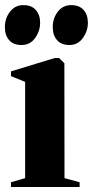

<svg xmlns="http://www.w3.org/2000/svg" viewBox="-34 -748 372 768"><path d="M10 0V-19L66.5 -35.5V-420.5L10 -443.5V-462.5L185 -516H202.5L223.5 -495L224 -35.5L284.5 -19V0ZM52 -568Q19.5 -568 2.5 -587.5Q-14.5 -607 -14.5 -639.5Q-14.5 -675 6 -701.2Q26.5 -727.5 59 -727.5H60Q92 -727.5 109.2 -708.2Q126.5 -689 126.5 -656.5Q126.5 -624 106.5 -596Q86.5 -568 52.5 -568ZM243 -568Q211.5 -568 194.2 -587.5Q177 -607 177 -639.5Q177 -675 197.2 -701.2Q217.5 -727.5 250.5 -727.5H251.5Q283.5 -727.5 300.5 -708.2Q317.5 -689 317.5 -656.5Q317.5 -624 297.5 -596Q277.5 -568 244 -568Z"/></svg>

Font: Merriweather 144pt ExtraBold
Style: Regular
Weight: 800
Version: Version 2.100